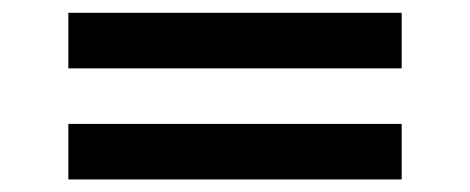

<svg xmlns="http://www.w3.org/2000/svg" viewBox="-20 -454 734 300"><path d="M86.8 -434H607.6V-347.2H86.8ZM86.8 -260.4H607.6V-173.6H86.8Z"/></svg>

Font: 8-bit Operator+ 8
Style: Bold
Weight: 700
Designer: GrandChaos9000
Version: Version 1.3.0 - August 1, 2014